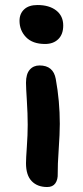

<svg xmlns="http://www.w3.org/2000/svg" viewBox="-20 -524 331 768"><path d="M160.2 -348.1Q110.4 -348.1 84.2 -375.2Q58.1 -402.3 58.1 -440.9Q58.1 -469.2 76.7 -486.6Q95.2 -503.9 129.9 -503.9Q176.8 -503.9 204.8 -482.2Q232.9 -460.4 232.9 -421.9Q232.9 -386.7 213.1 -367.4Q193.4 -348.1 160.2 -348.1ZM168.9 224.1Q129.4 224.1 106.7 200.4Q84 176.8 84 128.9Q84 110.4 87.4 62.7Q90.8 15.1 90.8 -24.9Q90.8 -68.8 87.4 -121.8Q84 -174.8 84 -192.9Q84 -228 98.9 -245.1Q113.8 -262.2 138.2 -262.2Q193.4 -262.2 203.1 -208Q219.2 -119.6 219.2 -28.8Q219.2 10.3 214.8 73.7Q210.4 137.2 210.9 169.9Q211.9 194.3 201.4 209.2Q190.9 224.1 168.9 224.1Z"/></svg>

Font: Shantell Sans Irregular
Style: Regular
Weight: 600
Designer: Stephen Nixon, Anya Danilova, Shantell Martin
Foundry: Arrow Type
Version: Version 1.006;[9816181b4]